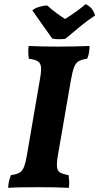

<svg xmlns="http://www.w3.org/2000/svg" viewBox="-20 -900 477 923"><path d="M172.8 -523.9Q179.3 -560.5 176.9 -579.1Q174.5 -597.7 160.8 -605.9Q147.1 -614.2 118.6 -617.7Q116.5 -631.4 116 -647.1Q115.5 -662.8 117.6 -679Q150.3 -677.5 186.3 -676.7Q222.3 -676 262.6 -676Q298.3 -676 335.9 -676.7Q373.4 -677.5 410.7 -679Q410.3 -663.3 408 -648.1Q405.7 -632.9 399.1 -617.7Q373.1 -614.2 358.6 -606Q344.1 -597.7 336.1 -576.8Q328.2 -555.9 320.6 -513.5L258.6 -154.7Q252 -117 254 -97.4Q256 -77.8 269.4 -70.3Q282.8 -62.8 309.2 -58.3Q311.7 -44.1 312.5 -28.6Q313.2 -13.2 311.2 3Q274.4 1 241.1 0.5Q207.7 0 168.3 0Q125.7 0 87.7 0.5Q49.8 1 19.1 3Q20.1 -14.7 23.4 -29.4Q26.7 -44 32.8 -58.3Q58.8 -61.8 72.7 -69.3Q86.7 -76.8 94.7 -96.1Q102.7 -115.4 109.2 -153.1ZM230.7 -715.1Q209.6 -745.5 185.7 -778.7Q161.9 -811.8 135.3 -850.3Q148.1 -861 168.8 -867.2Q189.5 -873.3 206.8 -873.8Q227.8 -854.9 249.2 -838.9Q270.6 -822.9 292.7 -808.9Q320.5 -825.7 346.1 -844.3Q371.7 -862.9 392.1 -880.3Q427.7 -862.2 437.1 -825.7Q403.1 -803.9 365.6 -772.9Q328 -742 293.9 -713.1Q276.2 -711.1 258.8 -711.6Q241.4 -712 230.7 -715.1Z"/></svg>

Font: Vollkorn
Style: Italic
Weight: 400
Italic angle: -11°
Designer: Friedrich Althausen
Foundry: Friedrich Althausen
Version: Version 5.001